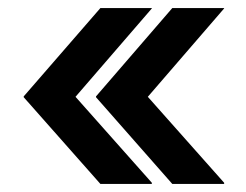

<svg xmlns="http://www.w3.org/2000/svg" viewBox="-20 -510 612 478"><path d="M219 -269V-270L409 -490H538V-489L348 -269ZM230 -52 39 -268V-269H168L358 -55V-52ZM39 -269V-270L230 -490H358V-489L168 -269ZM409 -52 219 -268V-269H348L538 -55V-52Z"/></svg>

Font: Foldit SemiBold
Style: Regular
Weight: 600
Version: Version 1.003